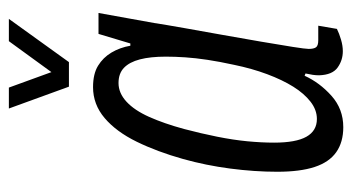

<svg xmlns="http://www.w3.org/2000/svg" viewBox="-196 -566 775 422"><g transform="rotate(-90 191.0 -355.5)"><path d="M122 12Q89 12 67 -3.5Q45 -19 34.5 -51Q24 -83 24 -133Q24 -183 31 -236.5Q38 -290 52 -340Q68 -397 90 -442Q112 -487 142 -512.5Q172 -538 210 -538Q239 -538 257 -527Q275 -516 286 -497.5Q297 -479 301 -456H306L327 -526H373L351 -404Q347 -378 340 -338.5Q333 -299 325 -254.5Q317 -210 310 -169Q303 -128 298.5 -99.5Q294 -71 294 -64Q294 -53 297.5 -48Q301 -43 313 -43H345L338 -2Q328 3 314.5 7Q301 11 289 11Q269 11 253 -0.5Q237 -12 236 -41Q236 -48 237 -55Q238 -62 240 -71L235 -73Q220 -40 191 -14Q162 12 122 12ZM140 -46Q160 -46 178 -60Q196 -74 211 -98Q226 -122 238.5 -155.5Q251 -189 259 -228Q266 -260 270 -286.5Q274 -313 275.5 -335.5Q277 -358 277 -378Q277 -412 271 -435Q265 -458 252.5 -470Q240 -482 219 -482Q197 -482 178 -464.5Q159 -447 144.5 -414.5Q130 -382 118 -338Q108 -300 101 -265Q94 -230 91 -199Q88 -168 88 -140Q88 -92 101 -69Q114 -46 140 -46ZM360 -723 265 -591H211L163 -723H209L253 -602H223L311 -723Z"/></g></svg>

Font: Archivo ExtraCondensed Light
Style: Italic
Weight: 300
Width: 2
Italic angle: -10°
Designer: Hector Gatti
Foundry: Omnibus-Type
Version: Version 2.001